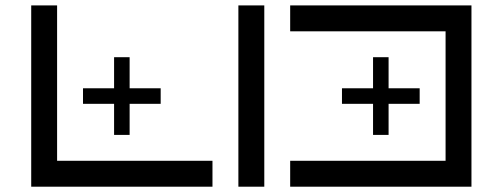

<svg xmlns="http://www.w3.org/2000/svg" viewBox="-20 -704 1895 724"><path d="M878.9 -683.6H976.6V0H878.9ZM1074.2 0V-97.7H1660.2V-585.9H1074.2V-683.6H1757.8V0ZM1445.3 -312.5V-195.3H1386.7V-312.5H1269.5V-371.1H1386.7V-488.3H1445.3V-371.1H1562.5V-312.5ZM97.7 -683.6H195.3V-97.7H781.2V0H97.7ZM468.8 -312.5V-195.3H410.2V-312.5H293V-371.1H410.2V-488.3H468.8V-371.1H585.9V-312.5Z"/></svg>

Font: BabelStone Pigpen
Style: Regular
Weight: 400
Designer: Andrew West
Foundry: BabelStone
Version: Version 1.02 November 6, 2013